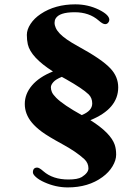

<svg xmlns="http://www.w3.org/2000/svg" viewBox="-20 -773 630 866"><path d="M128.4 4.4Q128.4 -17.1 147.9 -17.1Q157.2 -17.1 175.8 -0.5Q218.3 36.6 288.6 36.6Q330.6 36.6 349.1 25.4Q378.9 6.3 378.9 -13.7Q378.9 -37.6 360.4 -55.2Q323.7 -88.9 260 -123.5Q196.3 -158.2 168.7 -178.7Q141.1 -199.2 124 -219.7Q91.8 -258.3 91.8 -304Q91.8 -349.6 124.3 -387.7Q156.7 -425.8 218.8 -450.7Q119.1 -514.2 105.5 -572.8Q101.1 -591.8 101.1 -615.7Q101.1 -639.6 117.7 -665Q134.3 -690.4 163.6 -710Q228.5 -753.4 319.8 -753.4Q376.5 -753.4 425.8 -729.5Q473.1 -706.1 473.1 -683.6Q473.1 -676.8 467.8 -670.4Q462.4 -664.1 454.1 -664.1Q443.4 -664.1 424.8 -680.7Q382.3 -717.8 316.9 -717.8Q247.6 -717.8 231 -689.5Q226.1 -681.2 226.1 -670.2Q226.1 -659.2 231.7 -646.7Q237.3 -634.3 250 -621.1Q273.9 -596.2 330.1 -565.4Q386.2 -534.7 422.4 -510Q458.5 -485.4 478.5 -463.9Q513.2 -426.8 513.2 -378.9Q513.2 -282.2 387.7 -231Q479.5 -173.3 497.6 -119.6Q503.9 -100.6 503.9 -75.4Q503.9 -50.3 487.5 -22.9Q471.2 4.4 442.4 25.4Q378.9 72.3 285.6 72.3Q231.4 72.3 179.7 48.8Q156.7 38.6 142.6 26.1Q128.4 13.7 128.4 4.4ZM348.6 -253.9Q396 -272.9 396 -306.2Q396 -331.1 379.9 -347.2Q352.5 -373.5 278.3 -415.5L258.8 -426.3Q231.9 -415.5 220.7 -402.8Q209.5 -390.1 209.5 -379.4Q209.5 -368.7 214.1 -357.7Q218.8 -346.7 233.4 -332Q265.6 -299.8 348.6 -253.9Z"/></svg>

Font: Limelight
Style: Regular
Weight: 400
Designer: Nicole Fally
Foundry: Nicole Fally
Version: Version 1.002